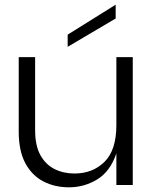

<svg xmlns="http://www.w3.org/2000/svg" viewBox="-20 -790 664 820"><path d="M60 0ZM60 0ZM275 10Q214 10 165.5 -15Q117 -40 88.5 -92.5Q60 -145 60 -228V-546H130V-234Q130 -168 152.5 -127.5Q175 -87 213 -68Q251 -49 298 -49Q376 -49 426.5 -99Q477 -149 477 -256V-546H547V0H477V-135Q451 -58 395.5 -24Q340 10 275 10ZM269 -590V-642L474 -770V-711Z"/></svg>

Font: Ulagadi Sans Light
Style: Regular
Weight: 300
Designer: Ninad Kale (Devanagari), Jonny Pinhorn (Latin)
Foundry: Indian Type Foundry
Version: Version 3.01;March 29, 2020;FontCreator 12.0.0.2522 64-bit; 